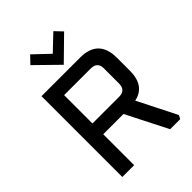

<svg xmlns="http://www.w3.org/2000/svg" viewBox="-258 -1038 1159 1159"><g transform="rotate(-45 321.0 -458.5)"><path d="M88 0V-690H417Q574 -690 574 -532V-421Q574 -293 469 -271L594 -23L582 0H496L362 -264H189V0ZM189 -356H416Q473 -356 473 -413V-542Q473 -598 416 -598H189ZM173 -870 218 -917 317 -823 416 -917 461 -870 317 -729Z"/></g></svg>

Font: Oxanium ExtraLight Medium
Style: Regular
Weight: 500
Version: Version 2.000